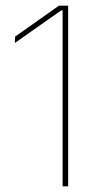

<svg xmlns="http://www.w3.org/2000/svg" viewBox="-20 -659 352 679"><path d="M201.5 0V-622H196L32.5 -507L33.5 -529.5L188.5 -639H221V0Z"/></svg>

Font: Anek Odia Thin
Style: Regular
Weight: 250
Version: Version 1.003